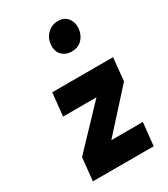

<svg xmlns="http://www.w3.org/2000/svg" viewBox="-195 -886 856 976"><g transform="rotate(-30 233.0 -397.5)"><path d="M54.5 0 68.5 -134.5 284 -361H88L102 -495.5H459L445.5 -361L240.5 -134.5H425.5L411.5 0ZM293.5 -625Q257.5 -625 235.5 -647.8Q213.5 -670.5 217.5 -709Q220 -746 246 -770.5Q272 -795 308 -795Q344 -795 363.5 -770.5Q383 -746 380.5 -709Q375.5 -670.5 352.5 -647.8Q329.5 -625 293.5 -625Z"/></g></svg>

Font: Karla ExtraBold
Style: Italic
Weight: 800
Italic angle: -8°
Designer: Jonathan Pinhorn
Version: Version 2.004;gftools[0.9.33]